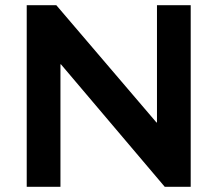

<svg xmlns="http://www.w3.org/2000/svg" viewBox="-20 -720 838 740"><path d="M83 0V-700H197L583 -248H585V-700H715V0H615L215 -472H213V0Z"/></svg>

Font: REM Medium Medium
Style: Regular
Weight: 500
Version: Version 1.005;gftools[0.9.28]